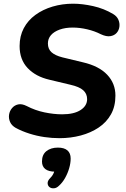

<svg xmlns="http://www.w3.org/2000/svg" viewBox="-20 -736 681 1038"><path d="M302 11Q261 11 220 5Q179 -1 139.5 -13.5Q100 -26 66 -44Q43 -57 34.5 -76.5Q26 -96 29 -116Q32 -136 45 -151.5Q58 -167 78 -171.5Q98 -176 124 -163Q170 -139 220.5 -128.5Q271 -118 316 -118Q380 -118 415.5 -141Q451 -164 451 -200Q451 -229 430 -248Q409 -267 360 -278L247 -305Q173 -322 129.5 -368Q86 -414 86 -487Q86 -541 108.5 -583.5Q131 -626 171.5 -655.5Q212 -685 264.5 -700.5Q317 -716 375 -716Q425 -716 483.5 -703Q542 -690 592 -660Q612 -648 620 -629.5Q628 -611 625.5 -591.5Q623 -572 610.5 -558Q598 -544 576.5 -540.5Q555 -537 525 -551Q492 -568 451.5 -577.5Q411 -587 373 -587Q333 -587 302.5 -576Q272 -565 255.5 -546Q239 -527 239 -501Q239 -471 258.5 -453.5Q278 -436 317 -426L429 -399Q515 -379 559.5 -332Q604 -285 604 -219Q604 -161 580 -118Q556 -75 513.5 -46.5Q471 -18 416.5 -3.5Q362 11 302 11ZM299 268Q286 281 271.5 282Q257 283 247.5 275.5Q238 268 237.5 254.5Q237 241 252 226Q265 213 271 197.5Q277 182 279 167L278 192Q243 192 225 178Q207 164 207 137Q207 100 231 81Q255 62 293 62Q327 62 344.5 77Q362 92 362 121Q362 146 354 173.5Q346 201 332 226Q318 251 299 268Z"/></svg>

Font: Nunito ExtraLight ExtraBold
Style: Italic
Weight: 800
Italic angle: -9°
Version: Version 3.602